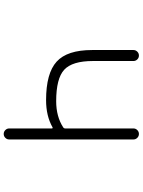

<svg xmlns="http://www.w3.org/2000/svg" viewBox="114 -908 772 1040"><g transform="rotate(-90 500.0 -388.0)"><path d="M689.5 -270.5Q689.5 -382.8 642.1 -426.3Q594.7 -469.7 471.7 -469.7Q388.7 -469.7 330.1 -431.6Q324.2 -427.7 324.2 -419.9V-50.8Q324.2 -39.1 315.4 -30.3Q306.6 -21.5 294.4 -21.5Q282.2 -21.5 273.4 -30.3Q264.6 -39.1 264.6 -50.8V-724.6Q264.6 -736.3 273.4 -745.1Q282.2 -753.9 294.4 -753.9Q306.6 -753.9 315.4 -745.1Q324.2 -736.3 324.2 -724.6V-492.2Q324.2 -490.2 326.2 -489.3Q328.1 -488.3 330.1 -489.3Q391.6 -524.4 477.5 -524.4Q623 -524.4 686 -467.3Q749 -410.2 749 -275.4V-50.8Q749 -39.1 740.2 -30.3Q731.4 -21.5 719.2 -21.5Q707 -21.5 698.2 -30.3Q689.5 -39.1 689.5 -50.8Z"/></g></svg>

Font: Rounded Mgen+ 1mn light
Style: Regular
Weight: 200
Designer: [Source Han Sans]
Ryoko NISHIZUKA  (kana & ideographs); Paul D. Hunt (Latin, Greek & Cyrillic); Wenlong ZHANG  (bopomofo
Version: Version 1.059.20150602